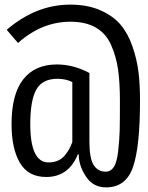

<svg xmlns="http://www.w3.org/2000/svg" viewBox="-20 -720 640 831"><path d="M284 -700Q359 -700 414.5 -675.5Q470 -651 502 -613Q534 -575 553.5 -518.5Q573 -462 579.5 -407.5Q586 -353 586 -285Q586 -84 555.5 3.5Q525 91 439 91Q382 91 351 42.5Q320 -6 321 -52H317Q277 46 180 46Q102 46 66 -15.5Q30 -77 30 -183Q30 -312 80.5 -376.5Q131 -441 226 -441Q298 -441 367 -404V-108Q367 -34 385.5 -5.5Q404 23 437 23Q459 23 472.5 3Q486 -17 491.5 -66.5Q497 -116 498 -155Q499 -194 499 -276Q499 -281 499 -284Q499 -363 491 -419Q483 -475 461 -525Q439 -575 395 -600.5Q351 -626 285 -626Q161 -626 58 -534L9 -591Q136 -700 284 -700ZM229 -379Q163 -379 137 -332Q111 -285 111 -183Q111 -17 190 -17Q213 -17 231 -25Q249 -33 261 -48Q273 -63 279 -74Q285 -85 291 -100Q292 -103 293 -105V-365Q264 -379 229 -379Z"/></svg>

Font: Fira Mono
Style: Regular
Weight: 400
Designer: Carrois Corporate & Edenspiekermann AG
Foundry: Carrois Corporate GbR & Edenspiekermann AG
Version: Version 3.206;PS 003.206;hotconv 1.0.70;makeotf.lib2.5.58329